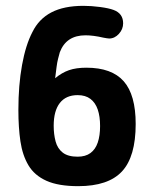

<svg xmlns="http://www.w3.org/2000/svg" viewBox="-20 -627 520 658"><path d="M169 -359Q172 -383 174 -398.5Q176 -414 179 -425.5Q182 -437 185 -448Q207 -506 273 -506Q286 -506 301.5 -504Q317 -502 334 -498Q340 -497 345.5 -496Q351 -495 354 -495Q373 -495 387.5 -511Q402 -527 402 -547Q402 -581 369 -593Q353 -599 323 -603Q293 -607 266 -607Q199 -607 156 -584.5Q113 -562 91 -517Q68 -473 55.5 -404Q43 -335 43 -250Q43 -190 50 -142.5Q57 -95 77.5 -60.5Q98 -26 139 -7.5Q180 11 248 11Q351 11 398 -39.5Q445 -90 445 -202Q445 -302 404 -348.5Q363 -395 276 -395Q241 -395 216.5 -386.5Q192 -378 169 -359ZM246 -301Q273 -301 290 -288Q307 -275 315 -251.5Q323 -228 323 -195Q323 -162 315 -138.5Q307 -115 290 -102.5Q273 -90 246 -90Q213 -90 195 -104Q177 -118 170.5 -142.5Q164 -167 164 -196Q164 -247 185 -274Q206 -301 246 -301Z"/></svg>

Font: Beiruti
Style: Bold
Weight: 700
Designer: Arlette Boutros
Foundry: Boutros
Version: Version 1.41